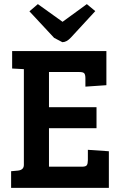

<svg xmlns="http://www.w3.org/2000/svg" viewBox="-20 -913 589 933"><path d="M509 0H34V-81L67 -84Q96 -87 96 -112V-577L39 -580V-665H497V-499L395 -492V-532Q395 -549 390 -556Q385 -563 366 -563H218V-392H449V-290H218V-103H379Q397 -103 402 -110.5Q407 -118 407 -135V-185L509 -178ZM402 -893 443 -859 325 -731Q304 -708 283 -708L243 -729L123 -858L164 -893L284 -807Z"/></svg>

Font: Bree Serif
Style: Regular
Weight: 400
Designer: Veronika Burian, Jos Scaglione
Foundry: TypeTogether
Version: Version 1.001